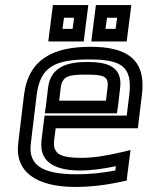

<svg xmlns="http://www.w3.org/2000/svg" viewBox="-20 -704 583 759"><path d="M338 -519C196 -519 93 -474 75 -329L52 -138C38 -26 122 35 278 35C336 35 398 28 461 14L481 10L483 -10L492 -79L496 -111L463 -103C400 -88 348 -80 304 -80C225 -80 187 -92 194 -149L200 -197H500H525L528 -222L541 -329C559 -473 477 -519 338 -519ZM332 -469C458 -469 505 -443 491 -329L481 -247H181H156L153 -222L144 -149C133 -54 212 -30 298 -30C338 -30 385 -36 438 -47L436 -30C383 -20 333 -15 284 -15C143 -15 91 -53 102 -138L125 -329C139 -442 200 -469 332 -469ZM319 -409C389 -409 411 -404 405 -357L399 -306H214L220 -357C226 -403 251 -409 319 -409ZM325 -459C252 -459 180 -443 170 -357L161 -281L157 -256H182H417H442L446 -281L455 -357C465 -443 401 -459 325 -459ZM314 -565 326 -659 329 -684H304H214H189L186 -659L174 -565L171 -540H196H286H311L314 -565ZM267 -590H227L233 -634H273L267 -590ZM484 -565 496 -659 499 -684H474H384H359L356 -659L344 -565L341 -540H366H456H481L484 -565ZM437 -590H397L403 -634H443L437 -590Z"/></svg>

Font: Gamestation Text Outline
Style: Italic
Weight: 400
Designer: Jonas Hecksher
Foundry: Jonas Hecksher, Playtypeª, e-types AS
Version: Version 1.003